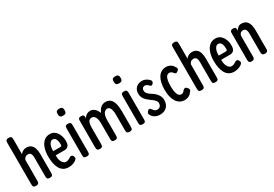

<svg xmlns="http://www.w3.org/2000/svg" viewBox="34 -1569 3503 2457"><g transform="rotate(-30 1785.0 -340.5)"><path d="M94 10Q75 10 65.5 4.5Q56 -1 53 -11.5Q50 -22 50 -36V-652Q50 -666 53.5 -676Q57 -686 66.5 -691.5Q76 -697 95 -697Q115 -697 124.5 -691.5Q134 -686 137 -676Q140 -666 140 -651V-430Q153 -449 176 -462.5Q199 -476 226 -476Q270 -476 295.5 -456Q321 -436 332.5 -399Q344 -362 344 -313V-35Q344 -21 341 -11Q338 -1 329 4.5Q320 10 300 10Q281 10 271 4.5Q261 -1 258.5 -11.5Q256 -22 256 -36V-311Q256 -334 251.5 -352Q247 -370 236 -380.5Q225 -391 206 -391Q176 -391 162.5 -378Q149 -365 141 -346L140 -35Q140 -21 136.5 -11Q133 -1 123.5 4.5Q114 10 94 10Z M578 14Q533 14 501.5 -5.5Q470 -25 451 -59.5Q432 -94 423.5 -139Q415 -184 415 -236Q415 -305 433 -359Q451 -413 486.5 -444.5Q522 -476 575 -476Q610 -476 635.5 -460.5Q661 -445 678 -419Q695 -393 703.5 -361Q712 -329 712 -297Q712 -246 692 -224Q672 -202 637 -202H506Q504 -159 514.5 -128Q525 -97 542.5 -80.5Q560 -64 579 -64Q595 -64 606.5 -67.5Q618 -71 626.5 -75.5Q635 -80 642 -85Q649 -90 656 -93.5Q663 -97 671 -97Q682 -97 688.5 -91.5Q695 -86 700 -76Q705 -67 706 -62Q707 -57 707 -49Q707 -36 688.5 -21Q670 -6 640 4Q610 14 578 14ZM505 -264H601Q619 -264 625.5 -268Q632 -272 632 -296Q632 -323 626 -346.5Q620 -370 607 -384Q594 -398 575 -398Q552 -398 536 -380.5Q520 -363 512 -332.5Q504 -302 505 -264Z M842 10Q824 10 814 4.5Q804 -1 801.5 -11Q799 -21 799 -35V-430Q799 -444 802 -454Q805 -464 814.5 -469Q824 -474 843 -474Q863 -474 872 -468.5Q881 -463 884 -453Q887 -443 887 -428V-34Q887 -20 884 -10Q881 0 871.5 5Q862 10 842 10ZM842 -594Q821 -594 810 -600.5Q799 -607 795.5 -619Q792 -631 792 -647Q792 -663 795.5 -674.5Q799 -686 810.5 -691.5Q822 -697 843 -697Q865 -697 875.5 -691Q886 -685 890 -673Q894 -661 894 -645Q894 -629 890 -617.5Q886 -606 875.5 -600Q865 -594 842 -594Z M1037 10Q1018 10 1009 4Q1000 -2 997 -12Q994 -22 994 -36V-432Q994 -446 997 -455Q1000 -464 1009.5 -469Q1019 -474 1038 -474Q1060 -474 1069.5 -465.5Q1079 -457 1079 -436L1077 -414Q1083 -428 1093 -439.5Q1103 -451 1115.5 -459Q1128 -467 1142.5 -471.5Q1157 -476 1173 -476Q1193 -476 1212 -466.5Q1231 -457 1248.5 -437Q1266 -417 1280 -383Q1295 -417 1312.5 -437Q1330 -457 1351.5 -466.5Q1373 -476 1398 -476Q1441 -476 1468.5 -452Q1496 -428 1509 -381.5Q1522 -335 1522 -267V-35Q1522 -21 1519 -11Q1516 -1 1507 4.5Q1498 10 1478 10Q1459 10 1449 4Q1439 -2 1436.5 -12Q1434 -22 1434 -36V-268Q1434 -308 1427 -335.5Q1420 -363 1407 -377Q1394 -391 1376 -391Q1355 -391 1338 -377Q1321 -363 1311.5 -335.5Q1302 -308 1302 -268V-35Q1302 -21 1299 -11Q1296 -1 1287 4.5Q1278 10 1258 10Q1238 10 1228.5 4Q1219 -2 1216.5 -12Q1214 -22 1214 -36V-268Q1214 -308 1205 -335.5Q1196 -363 1181 -377Q1166 -391 1148 -391Q1125 -391 1110 -379Q1095 -367 1088.5 -340Q1082 -313 1082 -268V-35Q1082 -21 1079 -11Q1076 -1 1066.5 4.5Q1057 10 1037 10Z M1670 10Q1652 10 1642 4.5Q1632 -1 1629.5 -11Q1627 -21 1627 -35V-430Q1627 -444 1630 -454Q1633 -464 1642.5 -469Q1652 -474 1671 -474Q1691 -474 1700 -468.5Q1709 -463 1712 -453Q1715 -443 1715 -428V-34Q1715 -20 1712 -10Q1709 0 1699.5 5Q1690 10 1670 10ZM1670 -594Q1649 -594 1638 -600.5Q1627 -607 1623.5 -619Q1620 -631 1620 -647Q1620 -663 1623.5 -674.5Q1627 -686 1638.5 -691.5Q1650 -697 1671 -697Q1693 -697 1703.5 -691Q1714 -685 1718 -673Q1722 -661 1722 -645Q1722 -629 1718 -617.5Q1714 -606 1703.5 -600Q1693 -594 1670 -594Z M1926 16Q1907 16 1889.5 12Q1872 8 1856.5 0Q1841 -8 1828.5 -19Q1816 -30 1808 -44Q1801 -55 1799 -64Q1797 -73 1799.5 -81.5Q1802 -90 1809 -99Q1825 -117 1839 -117Q1853 -117 1866 -97Q1871 -89 1877 -82Q1883 -75 1890.5 -69Q1898 -63 1907.5 -60.5Q1917 -58 1928 -58Q1955 -58 1970 -75.5Q1985 -93 1985 -122Q1985 -132 1981 -142Q1977 -152 1970 -160.5Q1963 -169 1953.5 -177.5Q1944 -186 1933.5 -194.5Q1923 -203 1911 -210Q1884 -230 1866 -247Q1848 -264 1836.5 -281.5Q1825 -299 1820 -317.5Q1815 -336 1815 -357Q1815 -393 1830 -419.5Q1845 -446 1873 -461Q1901 -476 1939 -476Q1951 -476 1963 -473.5Q1975 -471 1987 -465.5Q1999 -460 2010.5 -452.5Q2022 -445 2032 -435Q2048 -422 2050 -408.5Q2052 -395 2042 -380Q2031 -366 2019.5 -363Q2008 -360 1999 -369Q1991 -378 1981.5 -386Q1972 -394 1961.5 -399.5Q1951 -405 1939 -405Q1926 -405 1916 -399.5Q1906 -394 1900 -383Q1894 -372 1894 -357Q1894 -343 1899 -331Q1904 -319 1913 -309Q1922 -299 1934.5 -289.5Q1947 -280 1963 -270Q1985 -257 2003 -241Q2021 -225 2034.5 -207Q2048 -189 2056 -168Q2064 -147 2064 -123Q2064 -58 2027 -21Q1990 16 1926 16Z M2295 12Q2254 12 2223.5 -5.5Q2193 -23 2172.5 -55.5Q2152 -88 2142 -132.5Q2132 -177 2132 -232Q2132 -287 2142 -331.5Q2152 -376 2172 -408.5Q2192 -441 2222.5 -458.5Q2253 -476 2293 -476Q2318 -476 2338 -468Q2358 -460 2373.5 -447Q2389 -434 2396 -418Q2404 -409 2410 -398.5Q2416 -388 2411 -375Q2408 -368 2402.5 -362Q2397 -356 2388 -351Q2368 -336 2353 -348Q2344 -357 2338 -365Q2332 -373 2325 -378Q2318 -383 2310.5 -386.5Q2303 -390 2292 -390Q2266 -390 2250.5 -370Q2235 -350 2228.5 -314.5Q2222 -279 2222 -232Q2222 -185 2228.5 -150Q2235 -115 2250 -95Q2265 -75 2290 -74Q2300 -74 2308.5 -77Q2317 -80 2324.5 -86.5Q2332 -93 2337 -102Q2343 -110 2351 -115Q2359 -120 2366 -121Q2376 -123 2385 -116.5Q2394 -110 2404 -97Q2412 -86 2414 -77Q2416 -68 2412 -59.5Q2408 -51 2396 -41Q2387 -26 2372 -14Q2357 -2 2337 5Q2317 12 2295 12Z M2540 10Q2521 10 2511.5 4.5Q2502 -1 2499 -11.5Q2496 -22 2496 -36V-652Q2496 -666 2499.5 -676Q2503 -686 2512.5 -691.5Q2522 -697 2541 -697Q2561 -697 2570.5 -691.5Q2580 -686 2583 -676Q2586 -666 2586 -651V-430Q2599 -449 2622 -462.5Q2645 -476 2672 -476Q2716 -476 2741.5 -456Q2767 -436 2778.5 -399Q2790 -362 2790 -313V-35Q2790 -21 2787 -11Q2784 -1 2775 4.5Q2766 10 2746 10Q2727 10 2717 4.5Q2707 -1 2704.5 -11.5Q2702 -22 2702 -36V-311Q2702 -334 2697.5 -352Q2693 -370 2682 -380.5Q2671 -391 2652 -391Q2622 -391 2608.5 -378Q2595 -365 2587 -346L2586 -35Q2586 -21 2582.5 -11Q2579 -1 2569.5 4.5Q2560 10 2540 10Z M3024 14Q2979 14 2947.5 -5.5Q2916 -25 2897 -59.5Q2878 -94 2869.5 -139Q2861 -184 2861 -236Q2861 -305 2879 -359Q2897 -413 2932.5 -444.5Q2968 -476 3021 -476Q3056 -476 3081.5 -460.5Q3107 -445 3124 -419Q3141 -393 3149.5 -361Q3158 -329 3158 -297Q3158 -246 3138 -224Q3118 -202 3083 -202H2952Q2950 -159 2960.5 -128Q2971 -97 2988.5 -80.5Q3006 -64 3025 -64Q3041 -64 3052.5 -67.5Q3064 -71 3072.5 -75.5Q3081 -80 3088 -85Q3095 -90 3102 -93.5Q3109 -97 3117 -97Q3128 -97 3134.5 -91.5Q3141 -86 3146 -76Q3151 -67 3152 -62Q3153 -57 3153 -49Q3153 -36 3134.5 -21Q3116 -6 3086 4Q3056 14 3024 14ZM2951 -264H3047Q3065 -264 3071.5 -268Q3078 -272 3078 -296Q3078 -323 3072 -346.5Q3066 -370 3053 -384Q3040 -398 3021 -398Q2998 -398 2982 -380.5Q2966 -363 2958 -332.5Q2950 -302 2951 -264Z M3281 11Q3263 11 3253.5 5Q3244 -1 3241 -11Q3238 -21 3238 -34V-432Q3238 -444 3241.5 -453Q3245 -462 3254.5 -467.5Q3264 -473 3282 -473Q3297 -473 3305 -469Q3313 -465 3317 -459Q3321 -453 3322 -446Q3323 -439 3324 -434L3321 -410Q3324 -421 3332 -432.5Q3340 -444 3350.5 -453.5Q3361 -463 3374 -468.5Q3387 -474 3403 -474Q3434 -474 3456.5 -463.5Q3479 -453 3493.5 -431.5Q3508 -410 3515 -378.5Q3522 -347 3522 -304V-33Q3522 -21 3518.5 -11Q3515 -1 3505.5 5Q3496 11 3478 11Q3460 11 3450 5Q3440 -1 3436.5 -11Q3433 -21 3433 -34V-305Q3433 -334 3428 -353Q3423 -372 3412 -381Q3401 -390 3382 -390Q3362 -390 3350 -382Q3338 -374 3331.5 -360.5Q3325 -347 3325 -330V-33Q3325 -21 3321.5 -11Q3318 -1 3309 5Q3300 11 3281 11Z"/></g></svg>

Font: Fredoka Condensed
Style: Regular
Weight: 400
Width: 3
Designer: Ben Nathan
Foundry: Milena B. Brandão, Ben Nathan
Version: Version 2.001